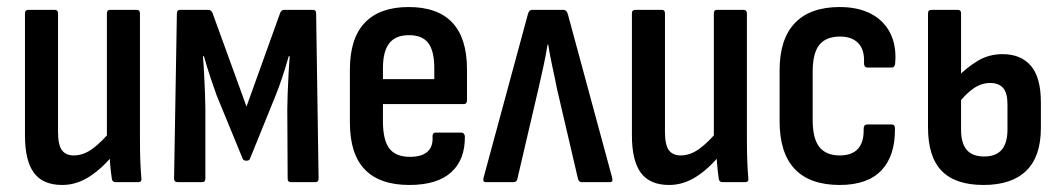

<svg xmlns="http://www.w3.org/2000/svg" viewBox="-20 -518 3019 546"><path d="M157 8Q102 8 76.5 -26.5Q51 -61 51 -133V-480Q51 -490 61 -490H136Q145 -490 145 -480V-143Q145 -106 156 -91Q167 -76 190 -76Q217 -76 243 -95Q269 -114 298 -149L305 -82Q273 -41 235.5 -16.5Q198 8 157 8ZM309 0Q299 0 298 -10Q295 -29 293 -54Q291 -79 291 -96L284 -122V-480Q284 -490 293 -490H368Q378 -490 378 -480V-124Q378 -88 379 -60.5Q380 -33 382 -12Q384 0 373 0Z M486 0Q475 0 475 -10L483 -480Q483 -490 492 -490H573Q580 -490 584 -482L681 -215L777 -482Q781 -490 788 -490H870Q879 -490 879 -480L886 -10Q886 0 876 0H807Q798 0 798 -10L797 -207Q797 -224 798 -250.5Q799 -277 800.5 -306.5Q802 -336 804 -358H801Q792 -326 782.5 -297.5Q773 -269 764 -247L691 -67Q689 -61 681 -61Q672 -61 670 -67L596 -247Q588 -269 578.5 -297.5Q569 -326 560 -358H557Q559 -336 560.5 -307Q562 -278 563 -251Q564 -224 564 -207V-10Q564 0 555 0Z M1144 8Q1060 8 1017.5 -36Q975 -80 975 -170V-320Q975 -409 1017.5 -453.5Q1060 -498 1142 -498Q1225 -498 1266.5 -453.5Q1308 -409 1308 -321V-233Q1308 -222 1299 -222H1069V-173Q1069 -120 1087 -96Q1105 -72 1146 -72Q1179 -72 1195.5 -86.5Q1212 -101 1210 -130Q1210 -141 1219 -141H1292Q1300 -141 1302 -131Q1303 -64 1263 -28Q1223 8 1144 8ZM1069 -293H1215V-324Q1215 -373 1198 -395.5Q1181 -418 1143 -418Q1105 -418 1087 -395Q1069 -372 1069 -324Z M1362 0Q1352 0 1355 -12L1481 -477Q1484 -490 1494 -490H1581Q1592 -490 1595 -477L1721 -12Q1724 0 1714 0H1634Q1627 0 1624 -8L1564 -265Q1558 -296 1551 -327.5Q1544 -359 1539 -391H1537Q1532 -359 1525 -327.5Q1518 -296 1511 -265L1451 -8Q1449 0 1440 0Z M1883 8Q1828 8 1802.5 -26.5Q1777 -61 1777 -133V-480Q1777 -490 1787 -490H1862Q1871 -490 1871 -480V-143Q1871 -106 1882 -91Q1893 -76 1916 -76Q1943 -76 1969 -95Q1995 -114 2024 -149L2031 -82Q1999 -41 1961.5 -16.5Q1924 8 1883 8ZM2035 0Q2025 0 2024 -10Q2021 -29 2019 -54Q2017 -79 2017 -96L2010 -122V-480Q2010 -490 2019 -490H2094Q2104 -490 2104 -480V-124Q2104 -88 2105 -60.5Q2106 -33 2108 -12Q2110 0 2099 0Z M2368 8Q2283 8 2240 -37.5Q2197 -83 2197 -173V-318Q2197 -407 2240.5 -452.5Q2284 -498 2368 -498Q2420 -498 2456.5 -479Q2493 -460 2511 -425Q2529 -390 2526 -343Q2526 -326 2516 -326H2447Q2437 -326 2437 -339Q2439 -376 2421 -395Q2403 -414 2369 -414Q2329 -414 2310 -390.5Q2291 -367 2291 -313V-178Q2291 -124 2310 -100Q2329 -76 2368 -76Q2403 -76 2420 -95Q2437 -114 2436 -151Q2436 -164 2446 -164H2516Q2525 -164 2525 -153Q2526 -75 2486.5 -33.5Q2447 8 2368 8Z M2777 8Q2697 8 2658 -32Q2619 -72 2619 -156V-480Q2619 -490 2629 -490H2704Q2713 -490 2713 -480V-149Q2713 -111 2729 -92Q2745 -73 2779 -73Q2812 -73 2828.5 -92Q2845 -111 2845 -150V-221Q2845 -254 2832.5 -268Q2820 -282 2796 -282Q2770 -282 2747 -265.5Q2724 -249 2705 -223L2703 -299Q2729 -326 2760.5 -345Q2792 -364 2831 -364Q2883 -364 2911.5 -331Q2940 -298 2940 -227V-154Q2940 -73 2898.5 -32.5Q2857 8 2777 8Z"/></svg>

Font: Sofia Sans Condensed SemiBold
Style: Regular
Weight: 600
Designer: Botio Nikoltchev, Ani Petrova
Foundry: lettersoup
Version: Version 4.101